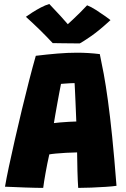

<svg xmlns="http://www.w3.org/2000/svg" viewBox="-20 -932 632 960"><path d="M196 7.5Q183 7.5 158.5 7Q134 6.5 105.2 5.5Q76.5 4.5 49.5 3.2Q22.5 2 5 1.5Q11.5 -37.5 24.5 -98.8Q37.5 -160 54.2 -233.2Q71 -306.5 89.2 -382.8Q107.5 -459 125.5 -529Q143.5 -599 159 -653Q216.5 -660 267.2 -664.2Q318 -668.5 365.5 -668.5Q422 -668.5 479 -661.5Q488.5 -617.5 498.8 -562Q509 -506.5 519.5 -430.2Q530 -354 540.8 -249.2Q551.5 -144.5 562.5 -3Q544 0 509.5 2.2Q475 4.5 437.2 6Q399.5 7.5 371 7.5Q368.5 -28 367.2 -77.2Q366 -126.5 365.5 -170Q339 -169.5 310.5 -168Q282 -166.5 259 -164.2Q236 -162 226.5 -160Q216 -113.5 207.8 -67.2Q199.5 -21 196 7.5ZM249.5 -316.5Q258.5 -318 280.2 -319.8Q302 -321.5 325.2 -323Q348.5 -324.5 361.5 -324.5Q361 -334 360 -361.5Q359 -389 357.5 -422Q356 -455 354.8 -481.8Q353.5 -508.5 353 -516.5Q346 -516.5 331.5 -515.8Q317 -515 303.5 -514Q290 -513 285 -512.5Q282 -497 277 -471.2Q272 -445.5 266.8 -416Q261.5 -386.5 256.8 -359.8Q252 -333 249.5 -316.5ZM415.5 -905.5Q434.5 -898.5 460.2 -882Q486 -865.5 507 -850.5Q528 -835.5 532.5 -831.5Q475 -778.5 435 -751Q395 -723.5 379 -715Q367.5 -715 341.8 -715.2Q316 -715.5 288.5 -715.8Q261 -716 243.5 -716.5Q211 -751.5 178.5 -783.2Q146 -815 109.5 -848Q121 -856.5 141.2 -869.5Q161.5 -882.5 184.2 -894.5Q207 -906.5 226.5 -912Q256.5 -881 282 -852.8Q307.5 -824.5 319 -811Q328 -819 344.5 -834.5Q361 -850 380.2 -869Q399.5 -888 415.5 -905.5Z"/></svg>

Font: Grandstander ExtraBold
Style: Regular
Weight: 800
Designer: Tyler Finck
Foundry: Etcetera Type Co
Version: Version 1.200; ttfautohint (v1.8.3)